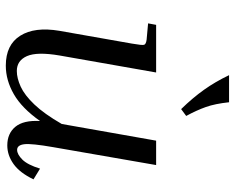

<svg xmlns="http://www.w3.org/2000/svg" viewBox="-92 -688 790 645"><g transform="rotate(90 302.5 -365.0)"><path d="M468 5Q428 5 405.5 -22Q383 -49 386 -105Q343 -44 296 -17Q249 10 200 10Q130 10 99.5 -38.5Q69 -87 83 -170L126 -414Q132 -448 130 -454.5Q128 -461 113 -463L58 -468L63 -495H223L166 -171Q153 -95 168 -61Q183 -27 218 -27Q242 -27 270.5 -40Q299 -53 330.5 -86Q362 -119 396 -178L452 -495H534L474 -150Q461 -76 464 -52Q467 -28 483 -28Q498 -28 515.5 -45.5Q533 -63 546 -105L582 -83Q560 -37 530.5 -16Q501 5 468 5ZM346 -579Q308 -618 281 -656Q254 -694 232 -740H323Q328 -693 339 -662Q350 -631 369 -596Z"/></g></svg>

Font: Inria Serif
Style: Italic
Weight: 400
Italic angle: -10°
Designer: Black Foundry Team
Foundry: Black Foundry
Version: Version 1.000; ttfautohint (v1.8.3)